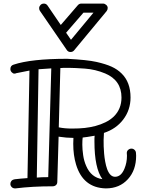

<svg xmlns="http://www.w3.org/2000/svg" viewBox="-20 -1046 823 1075"><path d="M186 -51.8Q210.4 -54.2 250 -54.2L267.1 -663.1Q226.1 -661.1 195.8 -658.2ZM553.2 -43Q508.8 -104.5 508.8 -252.9V-270.5Q508.8 -279.3 509.8 -286.1Q460.4 -277.3 442.9 -275.9Q440.9 -262.2 440.9 -236.1Q440.9 -210 445.6 -177.2Q450.2 -144.5 462.9 -116.2Q490.7 -51.8 553.2 -43ZM309.1 -333Q341.8 -326.2 382.8 -326.2Q423.8 -326.2 454.6 -329.6Q485.4 -333 514.9 -340.8Q544.4 -348.6 570.8 -361.6Q597.2 -374.5 617.2 -393.6Q660.2 -436 660.2 -500Q660.2 -596.2 568.8 -634.8Q513.7 -657.7 455.1 -661.9Q396.5 -666 370.6 -666H335.4Q326.2 -666 317.9 -665ZM690.9 -173.8 689.9 -189Q689.9 -200.2 698 -207Q706.1 -213.9 715.8 -213.9Q725.6 -213.9 732.9 -207.3Q740.2 -200.7 741.2 -190.9L742.2 -173.8Q742.2 -93.3 696.3 -43Q649.4 8.8 573.2 8.8H571.8Q444.8 5.4 405.8 -125Q390.1 -176.8 390.1 -241.2L391.1 -273.9Q353.5 -273.9 308.1 -280.8L300.8 -27.8Q300.8 -16.1 293.2 -9.5Q285.6 -2.9 274.9 -2.9Q160.6 -2.9 66.9 8.8H64Q52.7 8.8 45.4 1.2Q38.1 -6.3 38.1 -16.1Q38.1 -25.9 44.2 -33.2Q50.3 -40.5 64.2 -42.5Q78.1 -44.4 96.9 -45.9Q115.7 -47.4 133.8 -48.8L145 -650.9L70.8 -636.2Q67.4 -633.8 60.1 -633.8Q52.7 -633.8 45.4 -641.6Q38.1 -649.4 38.1 -659.2Q38.1 -678.7 56.2 -684.1Q154.3 -716.8 356 -716.8Q469.2 -710.9 520.8 -699.2Q572.3 -687.5 605 -672.6Q637.7 -657.7 661.1 -634.3Q710.9 -585.4 710.9 -500Q710.9 -430.2 669.4 -376Q629.9 -324.2 562 -301.8Q560.1 -279.3 560.1 -262Q560.1 -244.6 560.5 -226.1Q561 -207.5 563 -185.5Q564.9 -163.6 569.1 -140.6Q573.2 -117.7 580.1 -98.6Q596.2 -56.2 624 -56.2Q658.2 -56.2 676.8 -101.6Q690.9 -135.3 690.9 -173.8ZM447.3 -975.1 350.1 -862.8 377.4 -823.2 503.4 -975.1ZM557.1 -1025.9Q566.4 -1025.9 574.7 -1018.6Q583 -1011.2 583 -1001.5Q583 -991.7 577.1 -983.9L395 -764.2Q387.7 -754.9 374.5 -754.9Q361.3 -754.9 354 -766.1L203.1 -985.8Q199.2 -991.7 199.2 -1000.7Q199.2 -1009.8 206.5 -1017.8Q213.9 -1025.9 226.1 -1025.9Q238.3 -1025.9 246.1 -1015.1L320.3 -906.2L416 -1017.1Q423.8 -1025.9 435.1 -1025.9Z"/></svg>

Font: Ribeye Marrow
Style: Regular
Weight: 400
Designer: Astigmatic (AOETI)
Foundry: Astigmatic (AOETI)
Version: Version 1.000